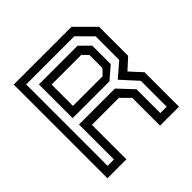

<svg xmlns="http://www.w3.org/2000/svg" viewBox="-180 -857 1014 1014"><g transform="rotate(-45 327.0 -350.0)"><path d="M62.5 0V-700H494L597 -597V-380L536 -324L597 -257.5V0H455.5V-207.5L405.5 -257.5H204V0ZM109.5 -46H157V-307H425.5L503.5 -224V-46H551V-239.5L469 -329.5L548.5 -398V-574L469 -654H109.5ZM204 -399H425L455.5 -430V-528L425 -558.5H204ZM157 -354.5V-606.5H446L501 -552V-414L432 -354.5Z"/></g></svg>

Font: Tourney Thin Medium
Style: Regular
Weight: 500
Version: Version 1.015